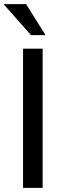

<svg xmlns="http://www.w3.org/2000/svg" viewBox="-26 -911 312 931"><path d="M85.8 0V-675H180.8V0ZM124.2 -740.8 -5.8 -887.5V-890.8H100.8L192.5 -744.2V-740.8Z"/></svg>

Font: Funnel Display
Style: Regular
Weight: 400
Designer: NORD ID, Kristian Moeller
Foundry: Dicotype
Version: Version 1.000